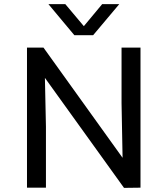

<svg xmlns="http://www.w3.org/2000/svg" viewBox="-20 -911 814 932"><path d="M111 0ZM662 -680V0L582 1L198 -533L203 -296V0H111V-680H191L575 -145L570 -410V-680ZM559 -891 432 -740H341L215 -891H297L387 -784L476 -891Z"/></svg>

Font: Martel Sans
Style: Regular
Weight: 400
Designer: Dan Reynolds and Mathieu Réguer
Foundry: Dan Reynolds and Mathieu Réguer
Version: Version 1.002; ttfautohint (v1.1) -l 5 -r 5 -G 72 -x 0 -D la